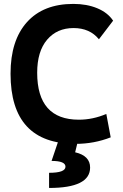

<svg xmlns="http://www.w3.org/2000/svg" viewBox="-20 -723 626 978"><path d="M365.2 9.8Q33.7 9.8 33.7 -347.7Q33.7 -517.1 117.2 -610.1Q200.7 -703.1 353.5 -703.1Q422.4 -703.1 475.6 -680.9Q528.8 -658.7 556.2 -617.7L483.9 -522.9Q437.5 -580.1 354.5 -580.1Q270.5 -580.1 220 -520.8Q169.4 -461.4 169.4 -352.5Q169.4 -113.3 381.8 -113.3Q452.6 -113.3 521.5 -142.6L543.9 -23.4Q459 9.8 365.2 9.8ZM230 234.4V157.2Q313.5 157.2 313.5 126Q313.5 96.7 242.7 96.7L276.4 -2.9L375 2.4L362.8 52.7Q439 70.3 439 130.4Q439 234.4 230 234.4Z"/></svg>

Font: Cascadia Code PL
Style: Bold
Weight: 700
Monospace: yes
Designer: Aaron Bell
Foundry: Saja Typeworks
Version: Version 2404.023; ttfautohint (v1.8.4)